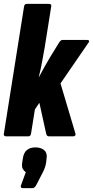

<svg xmlns="http://www.w3.org/2000/svg" viewBox="-20 -703 480 990"><path d="M12 0Q-3 0 0 -14L104 -669Q106 -683 118 -683H231Q238 -683 242 -680Q246 -677 244 -669L211 -462Q204 -423 197 -384Q190 -345 180 -306H181Q194 -331 208.5 -356.5Q223 -382 237 -406L285 -484Q289 -490 293 -493.5Q297 -497 303 -497H429Q437 -497 439 -493Q441 -489 437 -484L292 -273L369 -14Q371 -8 367.5 -4Q364 0 358 0H232Q221 0 218 -14L183 -173L160 -139L140 -14Q138 0 126 0ZM98 267Q84 267 88 253L113 185Q103 178 97 167Q91 156 95 132L98 113Q106 57 163 57Q192 57 208.5 72Q225 87 220 115L218 134Q216 148 211.5 161Q207 174 199 189L166 253Q158 267 148 267Z"/></svg>

Font: Sofia Sans Extra Condensed Black
Style: Italic
Weight: 900
Italic angle: -9°
Version: Version 4.100